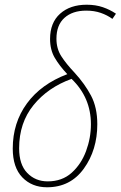

<svg xmlns="http://www.w3.org/2000/svg" viewBox="-20 -783 511 813"><path d="M392 -257Q392 -328 365.5 -378Q339 -428 296 -475Q260 -513 239.5 -545Q219 -577 219 -619Q219 -677 253 -707.5Q287 -738 345 -738Q379 -738 406.5 -728.5Q434 -719 456 -703L471 -725Q446 -742 415.5 -752.5Q385 -763 347 -763Q277 -763 234.5 -725Q192 -687 192 -618Q192 -572 212 -538Q232 -504 265 -469Q154 -427 94 -345Q34 -263 34 -154Q34 -74 74.5 -32Q115 10 179 10Q278 10 335 -69Q392 -148 392 -257ZM61 -155Q61 -263 122 -338Q183 -413 283 -449Q365 -370 365 -257Q365 -199 344.5 -143.5Q324 -88 283.5 -51.5Q243 -15 182 -15Q130 -15 95.5 -50.5Q61 -86 61 -155Z"/></svg>

Font: Noto Sans Display SemiCondensed Thin
Style: Italic
Weight: 250
Width: 4
Designer: Monotype Design team
Foundry: Monotype Imaging Inc.
Version: 1.000